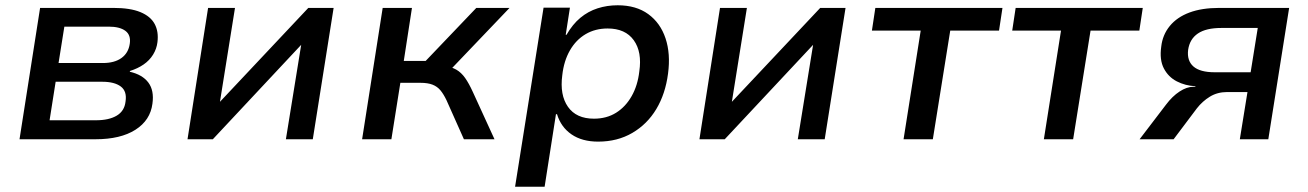

<svg xmlns="http://www.w3.org/2000/svg" viewBox="-20 -528 4961 728"><path d="M54 0 132 -498H410Q474 -498 512.5 -482Q551 -466 566.5 -437Q582 -408 577 -368Q574 -343 560.5 -321Q547 -299 524.5 -283.5Q502 -268 473 -259L472 -256Q520 -245 542.5 -215Q565 -185 558 -135Q550 -72 493.5 -36Q437 0 342 0ZM168 -72H344Q393 -72 422.5 -89.5Q452 -107 456 -143Q462 -182 438 -200Q414 -218 368 -218H191ZM202 -289H370Q414 -289 440.5 -308Q467 -327 472 -362Q477 -395 455.5 -411Q434 -427 392 -427H224Z M691 0 769 -498H871L814 -142L1149 -498H1245L1166 0H1064L1122 -358L787 0Z M1353 0 1431 -498H1542L1511 -297H1594L1786 -498H1912L1677 -252L1661 -278Q1691 -275 1710 -264Q1729 -253 1743.5 -232.5Q1758 -212 1773 -179L1855 0H1739L1673 -148Q1662 -171 1650 -185.5Q1638 -200 1620 -207Q1602 -214 1574 -214H1498L1464 0Z M1933 180 2041 -499H2141L2125 -396H2128Q2151 -436 2180.5 -460.5Q2210 -485 2246 -496.5Q2282 -508 2322 -508Q2392 -508 2438 -474.5Q2484 -441 2503.5 -382.5Q2523 -324 2513 -249Q2503 -172 2468.5 -114.5Q2434 -57 2377.5 -24Q2321 9 2248 9Q2187 9 2147 -18.5Q2107 -46 2092 -95H2088L2045 180ZM2232 -78Q2280 -78 2316 -100.5Q2352 -123 2375 -163.5Q2398 -204 2404 -257Q2415 -331 2383 -375.5Q2351 -420 2284 -420Q2237 -420 2200.5 -398.5Q2164 -377 2141 -337Q2118 -297 2112 -243Q2102 -168 2133.5 -123Q2165 -78 2232 -78Z M2632 0 2710 -498H2812L2755 -142L3090 -498H3186L3107 0H3005L3063 -358L2728 0Z M3406 0 3471 -412H3286L3299 -498H3781L3768 -412H3583L3517 0Z M3938 0 4003 -412H3818L3831 -498H4313L4300 -412H4115L4049 0Z M4301 0 4401 -131Q4425 -163 4452.5 -181Q4480 -199 4505 -199H4512L4513 -201Q4474 -203 4442 -219.5Q4410 -236 4393 -268.5Q4376 -301 4383 -351Q4388 -396 4415.5 -429.5Q4443 -463 4490 -480.5Q4537 -498 4603 -498H4868L4789 0H4681L4710 -179H4633Q4596 -179 4567.5 -161.5Q4539 -144 4518 -117L4430 0ZM4586 -254H4722L4749 -422H4611Q4553 -422 4522 -401Q4491 -380 4485 -339Q4480 -298 4505 -276Q4530 -254 4586 -254Z"/></svg>

Font: Nunito Sans 7pt SemiBold
Style: Italic
Weight: 600
Italic angle: -9°
Designer: Vernon Adams
Foundry: Vernon Adams
Version: Version 3.101;gftools[0.9.27]